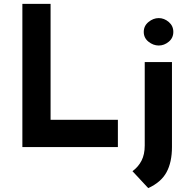

<svg xmlns="http://www.w3.org/2000/svg" viewBox="-20 -756 976 987"><path d="M95 -736H240V-140H586V0H95ZM742 211 661 124Q691 102 707.5 70Q724 38 724 -8V-437H864V0Q864 78 836 129.5Q808 181 742 211ZM719 -592Q719 -623 743.5 -643Q768 -663 796 -663Q824 -663 847.5 -643Q871 -623 871 -592Q871 -561 847.5 -541.5Q824 -522 796 -522Q768 -522 743.5 -541.5Q719 -561 719 -592Z"/></svg>

Font: Reem Kufi
Style: Bold
Weight: 700
Designer: Khaled Hosny
Version: Version 1.001